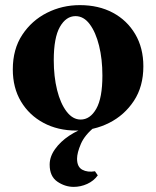

<svg xmlns="http://www.w3.org/2000/svg" viewBox="-20 -495 610 750"><path d="M292 -475Q365 -475 420.5 -445.5Q476 -416 508 -362Q540 -308 540 -236Q540 -157 503 -101Q466 -45 406.5 -15Q347 15 278 15Q206 15 150 -15Q94 -45 62 -98.5Q30 -152 30 -224Q30 -303 67 -359Q104 -415 163.5 -445Q223 -475 292 -475ZM295 -28Q332 -28 356 -70Q380 -112 380 -200Q380 -264 367 -316.5Q354 -369 330.5 -400.5Q307 -432 275 -432Q238 -432 214 -390Q190 -348 190 -260Q190 -196 203 -143.5Q216 -91 240 -59.5Q264 -28 295 -28ZM326 0H351Q311 32 296 67Q281 102 281 125Q281 157 301.5 168Q322 179 351 174L362 190Q346 212 320.5 223.5Q295 235 268 235Q234 235 204 214.5Q174 194 174 148Q174 117 195 87.5Q216 58 250.5 35Q285 12 326 0Z"/></svg>

Font: Bona Nova SC
Style: Bold
Weight: 700
Designer: Mateusz Machalski
Foundry: Capitalics
Version: Version 4.001; ttfautohint (v1.8.4.7-5d5b)